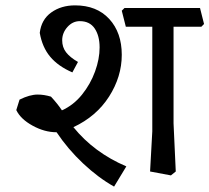

<svg xmlns="http://www.w3.org/2000/svg" viewBox="-20 -629 784 719"><path d="M629.9 -167 638.2 13.2 620.1 27.8 542 13.2 550.3 -137.2V-528.8H451.2L436 -588.9L446.3 -599.1H729L744.1 -539.1L733.9 -528.8H629.9ZM453.1 -5.9 407.2 69.8Q348.1 36.6 291 -17.1Q233.9 -70.8 191.9 -133.8H190.9Q147 -133.8 102.1 -158.4Q57.1 -183.1 41 -216.8L53.2 -255.9Q91.3 -274.9 121.1 -274.9Q145 -274.9 170.9 -267.1Q195.8 -240.2 211.9 -215.8Q254.9 -234.9 286.9 -274.4Q318.8 -314 335.9 -361.1Q353 -408.2 353 -451.2Q353 -495.1 334.5 -522.5Q315.9 -549.8 278.8 -549.8Q252 -549.8 232.4 -527.8Q212.9 -505.9 212.9 -478Q212.9 -452.1 227.5 -433.1Q242.2 -414.1 272 -397L251 -357.9Q197.8 -380.9 168 -416.5Q138.2 -452.1 128.9 -505.9Q134.8 -555.7 171.9 -582.3Q209 -608.9 261.2 -608.9Q342.3 -608.9 389.2 -557.9Q436 -506.8 436 -423.8Q436 -341.8 388.4 -267.3Q340.8 -192.9 254.9 -152.8Q332 -57.6 453.1 -5.9Z"/></svg>

Font: Sura
Style: Regular
Weight: 400
Designer: Carolina Giovagnoli
Foundry: Huerta Tipografica
Version: Version 1.003;PS 001.002;hotconv 1.0.70;makeotf.lib2.5.58329